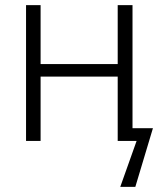

<svg xmlns="http://www.w3.org/2000/svg" viewBox="-20 -552 635 752"><path d="M82 0V-532H139V-301H441V-532H499V-50H579L510 180H451L515 0H441V-252H139V0Z"/></svg>

Font: Noto Sans Display Light
Style: Regular
Weight: 300
Designer: Monotype Design Team
Foundry: Monotype Imaging Inc.
Version: Version 2.003